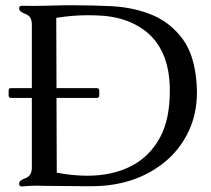

<svg xmlns="http://www.w3.org/2000/svg" viewBox="-20 -690 784 715"><path d="M712.4 -375.5Q713.4 -361.3 713.4 -347.7Q713.4 -267.6 683.6 -203.6Q648.9 -128.9 585.9 -80.6Q480 1.5 327.1 3.4H288.6Q261.2 3.4 236.8 2.9Q196.3 2.4 181.6 2.4Q142.1 2.4 121.6 1.5H112.8Q93.3 1.5 61 4.4Q51.3 4.4 51.3 -6.3Q51.3 -18.1 75 -26.6Q98.6 -35.2 98.6 -65.9V-325.2H21.5Q12.2 -325.2 12.2 -334.5V-353Q12.2 -361.8 21.5 -361.8H98.6V-599.1Q98.6 -629.4 75 -637.9Q51.3 -646.5 51.3 -658.7Q51.3 -668.5 61 -668.5Q81.1 -668 101.6 -668Q121.6 -668 142.1 -668.5Q183.1 -669.9 222.2 -670.4H252.4Q324.2 -670.4 396 -667Q482.9 -662.1 552.7 -631.8Q618.2 -602.5 661.6 -542.7Q705.1 -482.9 712.4 -375.5ZM190.4 -361.8H339.8Q349.6 -361.8 349.6 -353V-334.5Q349.6 -325.2 339.8 -325.2H190.4L191.4 -46.9Q251.5 -35.6 304.2 -35.6Q400.9 -35.6 471.7 -73.2Q538.6 -108.4 577.1 -180.2Q612.3 -247.1 612.3 -349.6V-365.2Q608.4 -509.3 518.1 -577.1Q456.5 -622.6 369.1 -630.9Q338.9 -633.3 308.1 -633.3Q249.5 -633.3 189.5 -623.5Z"/></svg>

Font: Caudex
Style: Regular
Weight: 400
Version: Version 1.01